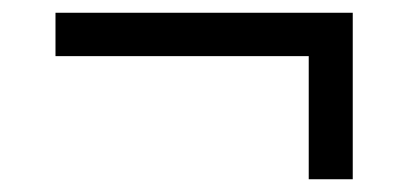

<svg xmlns="http://www.w3.org/2000/svg" viewBox="-20 -359 640 301"><path d="M533 -78H464V-271H67V-339H533Z"/></svg>

Font: IBM Plex Sans Var
Style: Regular
Weight: 400
Designer: Mike Abbink, Paul van der Laan, Pieter van Rosmalen
Foundry: Bold Monday
Version: Version 3.000